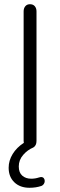

<svg xmlns="http://www.w3.org/2000/svg" viewBox="-20 -696 285 910"><path d="M21 99Q21 65 40 34Q59 3 93 -19L92 -28V-642Q92 -657 100 -666.5Q108 -676 122 -676Q137 -676 145 -666.5Q153 -657 153 -642V-28Q153 -6 138 3Q111 14 90 38Q69 62 69 93Q69 122 85.5 136.5Q102 151 128 151Q147 151 165 145L174 143Q183 143 187.5 148.5Q192 154 192 162Q192 169 188 175.5Q184 182 177 185Q151 194 120 194Q75 194 48 168Q21 142 21 99Z"/></svg>

Font: SN Pro Light
Style: Regular
Weight: 300
Designer: Tobias Whetton
Foundry: Supernotes
Version: Version 1.002